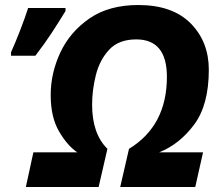

<svg xmlns="http://www.w3.org/2000/svg" viewBox="-20 -745 874 765"><path d="M24 -523H121Q158 -571 187 -615.5Q216 -660 241 -701V-713H92Q80 -675 60 -623.5Q40 -572 24 -537ZM83 0H373L408 -152Q347 -212 347 -328Q347 -386 362 -446Q377 -506 415 -547Q453 -588 523 -588Q645 -588 645 -439Q645 -244 494 -152L459 0H758L789 -138H614Q695 -170 753.5 -248.5Q812 -327 812 -467Q812 -579 739.5 -652Q667 -725 531 -725Q414 -725 336.5 -671.5Q259 -618 220.5 -536Q182 -454 182 -366Q182 -278 215.5 -221Q249 -164 288 -138H113Z"/></svg>

Font: Noto Sans Display Extra
Style: Italic
Weight: 800
Italic angle: -12°
Designer: Monotype Design Team
Foundry: Monotype Imaging Inc.
Version: Version 1.900